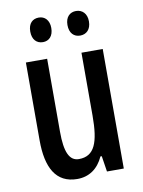

<svg xmlns="http://www.w3.org/2000/svg" viewBox="-84 -785 636 854"><g transform="rotate(-10 234.5 -358.5)"><path d="M103 -672C103 -635 123 -616 151 -616C178 -616 198 -635 198 -672C198 -707 178 -727 151 -727C123 -727 103 -709 103 -672ZM271 -672C271 -635 291 -616 319 -616C347 -616 368 -635 368 -672C368 -707 347 -727 319 -727C292 -727 271 -709 271 -672ZM407 -540H311V-256C311 -135 289 -76 218 -76C175 -76 156 -119 156 -210V-540H60V-188C60 -66 99 10 196 10C249 10 290 -18 314 -71H320L331 0H407Z"/></g></svg>

Font: Noto Sans Lao ExtraCondensed Medium
Style: Regular
Weight: 500
Width: 2
Designer: Monotype Design Team
Foundry: Monotype Imaging Inc.
Version: Version 2.003